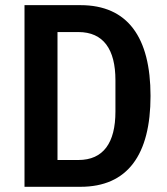

<svg xmlns="http://www.w3.org/2000/svg" viewBox="-20 -718 640 738"><path d="M74.2 0H289.4C470.5 0 558.6 -123.2 558.6 -349.1C558.6 -574.9 470.5 -698.2 289.4 -698.2H74.2ZM201 -103V-594.8H281.2C377.5 -594.8 423.7 -528.4 423.7 -409.8V-289.1C423.7 -169.4 377.5 -103 281.2 -103Z"/></svg>

Font: Margiela Mono SemiBold
Style: Regular
Weight: 600
Designer: Mike Abbink, Paul van der Laan, Pieter van Rosmalen
Foundry: Bold Monday
Version: Version 2.003 2021